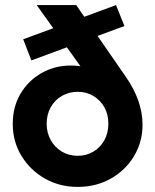

<svg xmlns="http://www.w3.org/2000/svg" viewBox="-20 -723 608 753"><path d="M285 10Q213 10 155.5 -23Q98 -56 64 -112Q30 -168 30 -237Q30 -304 60.5 -355.5Q91 -407 143 -436.5Q195 -466 257 -466Q296 -466 320 -457Q344 -448 359.5 -431Q375 -414 387 -391L337 -405L124 -703H279L474 -421Q539 -327 539 -234Q539 -166 505.5 -110.5Q472 -55 414.5 -22.5Q357 10 285 10ZM285 -112Q319 -112 346.5 -128.5Q374 -145 389.5 -173.5Q405 -202 405 -238Q405 -274 389.5 -302Q374 -330 346.5 -346.5Q319 -363 285 -363Q251 -363 223 -347Q195 -331 179 -302.5Q163 -274 163 -238Q163 -202 179 -173.5Q195 -145 222.5 -128.5Q250 -112 285 -112ZM103 -486 71 -569 435 -703 468 -621Z"/></svg>

Font: Outfit SemiBold
Style: Regular
Weight: 600
Designer: Rodrigo Fuenzalida
Foundry: fragTYPE
Version: Version 1.100;gftools[0.9.27]